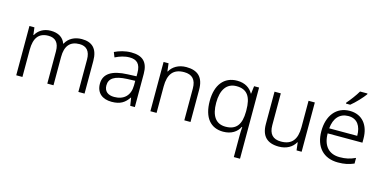

<svg xmlns="http://www.w3.org/2000/svg" viewBox="-89 -1267 3996 2006"><g transform="rotate(15 1908.5 -264.5)"><path d="M653 -543C575 -543 511 -509 479 -447H475C452 -511 396 -543 317 -543C240 -543 184 -506 155 -453H151L141 -533H87V0H154V-294C154 -422 203 -486 306 -486C381 -486 423 -442 423 -350V0H490V-306C490 -426 541 -486 643 -486C717 -486 759 -442 759 -350V0H826V-353C826 -485 764 -543 653 -543Z M1187 -542C1121 -542 1058 -523 1009 -499L1030 -446C1079 -470 1129 -487 1184 -487C1261 -487 1304 -450 1304 -351V-315L1209 -311C1040 -305 954 -249 954 -142C954 -42 1020 10 1120 10C1216 10 1263 -25 1304 -85H1307L1320 0H1370V-360C1370 -487 1310 -542 1187 -542ZM1217 -263 1303 -266V-216C1302 -106 1237 -46 1133 -46C1066 -46 1024 -78 1024 -142C1024 -218 1082 -257 1217 -263Z M1783 -543C1700 -543 1637 -505 1606 -448H1602L1592 -533H1538V0H1605V-286C1605 -417 1656 -486 1774 -486C1861 -486 1905 -440 1905 -344V0H1972V-348C1972 -484 1906 -543 1783 -543Z M2504 6V237H2571V-533H2517L2507 -450H2504C2475 -502 2421 -543 2333 -543C2192 -543 2109 -439 2109 -265C2109 -83 2192 10 2326 10C2416 10 2475 -32 2503 -89H2508C2505 -62 2504 -20 2504 6ZM2337 -47C2230 -47 2179 -125 2179 -264C2179 -402 2233 -486 2341 -486C2459 -486 2504 -411 2504 -269V-254C2503 -118 2455 -47 2337 -47Z M3174 -533H3106V-247C3106 -115 3054 -47 2937 -47C2850 -47 2806 -93 2806 -189V-533H2738V-184C2738 -52 2803 10 2928 10C3011 10 3074 -27 3105 -84H3109L3119 0H3174Z M3681 -757V-766H3601C3576 -722 3525 -654 3491 -616V-606H3537C3586 -645 3653 -717 3681 -757ZM3551 -543C3405 -543 3317 -429 3317 -262C3317 -91 3411 10 3568 10C3638 10 3686 -1 3740 -24V-85C3682 -59 3638 -48 3571 -48C3454 -48 3388 -122 3387 -256H3763V-300C3763 -443 3688 -543 3551 -543ZM3551 -487C3647 -487 3692 -416 3692 -311H3389C3399 -423 3457 -487 3551 -487Z"/></g></svg>

Font: Noto Sans Syriac Light
Style: Regular
Weight: 300
Designer: Patrick Giasson and the Monotype Design Team
Foundry: Monotype Imaging Inc.
Version: Version 3.000